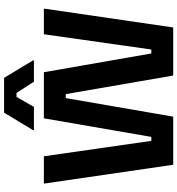

<svg xmlns="http://www.w3.org/2000/svg" viewBox="17 -908 890 965"><g transform="rotate(-90 462.5 -425.0)"><path d="M291.7 -700H408.3L458.3 -787.5H478.3L535 -700H641.7V-705L554.2 -850H379.2L291.7 -705ZM117.5 0H359.2L452.5 -540H472.5L565.8 0H807.5L901.7 -645V-650H773.3L696.7 -110H676.7L582.5 -650H350.8L257.5 -110H237.5L160 -650H23.3V-645Z"/></g></svg>

Font: Familjen Grotesk GF
Style: Bold
Weight: 700
Designer: Anders Wikstroem, Jonas Baeckman, Matilda Gysing, Kristian Moeller
Foundry: Familjen STHLM AB
Version: Version 2.000; Beta; Release 4; Build 6